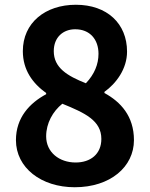

<svg xmlns="http://www.w3.org/2000/svg" viewBox="-20 -773 629 807"><path d="M294 14C444 14 543 -72 543 -184C543 -285 487 -345 419 -382V-387C468 -422 514 -483 514 -556C514 -674 430 -753 299 -753C170 -753 76 -677 76 -558C76 -479 117 -423 174 -382V-377C105 -340 47 -279 47 -184C47 -68 153 14 294 14ZM341 -423C263 -454 206 -488 206 -558C206 -617 246 -650 296 -650C358 -650 394 -607 394 -547C394 -503 377 -461 341 -423ZM298 -90C229 -90 174 -133 174 -200C174 -255 202 -305 242 -337C338 -298 406 -266 406 -189C406 -125 360 -90 298 -90Z"/></svg>

Font: Genne Gothic Bold
Style: Regular
Weight: 700
Designer: Ryoko NISHIZUKA (kana & ideographs); Paul D. Hunt (Latin, Greek & Cyrillic); Wenlong ZHANG (bopomofo); Sandoll Communica
Foundry: Adobe Systems Incorporated
Version: Version 1.004;PS 1.004;hotconv 16.6.51;makeotf.lib2.5.65220